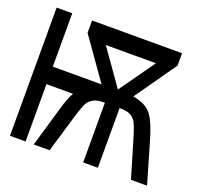

<svg xmlns="http://www.w3.org/2000/svg" viewBox="-102 -662 806 774"><g transform="rotate(20 301.5 -275.0)"><path d="M15 -550H82V-321H291L167 -497V-550H553V-497L428 -319Q457.5 -314 478.8 -302.8Q500 -291.5 513 -271Q532.5 -243 554 -168L603 0H534L513 -71Q488.5 -154.5 479.2 -183.2Q470 -212 463 -225Q450.5 -243 435.8 -249.5Q421 -256 395 -256H392V0H329V-256H325Q299 -256 283.8 -249Q268.5 -242 257 -226Q249.5 -213.5 239.8 -183Q230 -152.5 203 -60L185 0H117L166 -168Q181 -222 196 -246H82V0H15ZM468 -476H253L360 -324Z"/></g></svg>

Font: JuliaMono
Style: Bold
Weight: 700
Monospace: yes
Designer: cormullion
Foundry: corm
Version: Version 0.055; ttfautohint (v1.8.4)